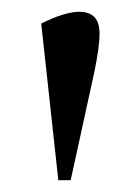

<svg xmlns="http://www.w3.org/2000/svg" viewBox="-20 -787 226 326"><path d="M79 -481 50 -747Q90 -767 115 -767Q149 -767 149 -730Q149 -707 140 -664L100 -481Z"/></svg>

Font: Abril Fatface
Style: Regular
Weight: 400
Designer: Veronika Burian, Jos Scaglione
Foundry: TypeTogether
Version: Version 1.001